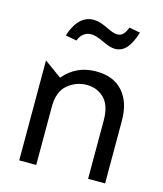

<svg xmlns="http://www.w3.org/2000/svg" viewBox="-110 -812 761 894"><g transform="rotate(15 271.0 -365.0)"><path d="M307 -493Q211 -493 151 -421L67 -482V0H149V-280Q149 -354 189.5 -387.5Q230 -421 281 -421Q331 -421 365 -387.5Q399 -354 399 -280V0H481V-303Q481 -391 436 -442Q391 -493 307 -493ZM239 -654Q253 -654 266.5 -649.5Q280 -645 300 -636Q338 -617 362 -617Q396 -617 418.5 -643.5Q441 -670 456 -720L403 -730Q394 -707 383.5 -696Q373 -685 356 -685Q345 -685 333 -689Q321 -693 303 -702Q279 -713 264.5 -717.5Q250 -722 233 -722Q195 -722 168 -694.5Q141 -667 126 -618L180 -608Q188 -631 204 -642.5Q220 -654 239 -654Z"/></g></svg>

Font: Geom Light
Style: Regular
Weight: 300
Version: Version 1.102